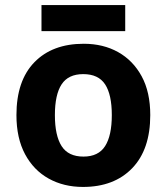

<svg xmlns="http://www.w3.org/2000/svg" viewBox="-20 -729 659 759"><path d="M574 -274Q574 -138 502.5 -64Q431 10 308 10Q232 10 172.5 -23Q113 -56 79 -119.5Q45 -183 45 -274Q45 -410 116 -483Q187 -556 311 -556Q388 -556 447 -523Q506 -490 540 -427.5Q574 -365 574 -274ZM197 -274Q197 -193 223.5 -151.5Q250 -110 310 -110Q369 -110 395.5 -151.5Q422 -193 422 -274Q422 -355 395.5 -395.5Q369 -436 309 -436Q250 -436 223.5 -395.5Q197 -355 197 -274ZM475 -709V-606H144V-709Z"/></svg>

Font: Noto Sans Vithkuqi
Style: Bold
Weight: 700
Version: Version 1.001; ttfautohint (v1.8.4.7-5d5b)